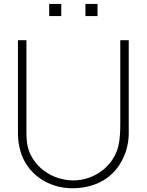

<svg xmlns="http://www.w3.org/2000/svg" viewBox="-20 -958 759 993"><path d="M234.4 -937.5V-875H296.9V-937.5ZM421.9 -937.5V-875H484.4V-937.5ZM645.8 -750H602.1V-317.7C602.1 -272.9 600 -235.4 591.7 -201C567.7 -101 469.8 -25 359.4 -25C249 -25 146.9 -96.9 122.9 -202.1C115.6 -234.4 116.7 -274 116.7 -317.7V-750H72.9V-263.5C72.9 -238.5 77.1 -206.3 85.4 -177.1C117.7 -62.5 226 17.7 359.4 15.6C487.5 13.5 586.5 -49 629.2 -169.8C639.6 -199 645.8 -236.5 645.8 -263.5Z"/></svg>

Font: Manrope3 Thin
Style: Regular
Weight: 100
Width: 4
Designer: Mikhail Sharanda
Foundry: Mikhail Sharanda
Version: Version 3.000;PS 003.000;hotconv 1.0.88;makeotf.lib2.5.64775